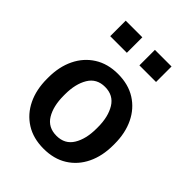

<svg xmlns="http://www.w3.org/2000/svg" viewBox="-220 -875 997 997"><g transform="rotate(45 279.0 -376.0)"><path d="M279.3 10.3Q203.1 10.3 148.4 -24.2Q93.8 -58.6 64.5 -119.1Q35.2 -179.7 35.2 -258.8V-269Q35.2 -347.7 64.5 -408.2Q93.8 -468.8 148.4 -503.4Q203.1 -538.1 278.3 -538.1Q354.5 -538.1 409.2 -503.7Q463.9 -469.2 493.2 -408.4Q522.5 -347.7 522.5 -269V-258.8Q522.5 -179.2 493.2 -118.7Q463.9 -58.1 409.4 -23.9Q355 10.3 279.3 10.3ZM279.3 -84.5Q340.3 -84.5 370.1 -133.1Q399.9 -181.6 399.9 -258.8V-269Q399.9 -344.7 369.9 -393.8Q339.8 -442.9 278.3 -442.9Q217.3 -442.9 187.7 -393.8Q158.2 -344.7 158.2 -269V-258.8Q158.2 -181.6 187.7 -133.1Q217.3 -84.5 279.3 -84.5ZM325.2 -647.9V-761.7H447.3V-647.9ZM110.8 -647.9V-761.7H232.9V-647.9Z"/></g></svg>

Font: Roboto Slab Medium
Style: Regular
Weight: 500
Designer: Google
Version: Version 2.001; ttfautohint (v1.8.3)